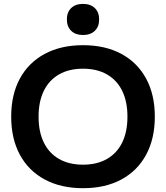

<svg xmlns="http://www.w3.org/2000/svg" viewBox="-20 -977 871 1007"><path d="M415.3 10Q299.7 10 214.8 -35.5Q130 -81 84.3 -165.3Q38.7 -249.7 38.7 -365Q38.7 -481 84.3 -565Q130 -649 214.8 -694.5Q299.7 -740 415.3 -740Q532 -740 616.3 -694.5Q700.7 -649 746.3 -565Q792 -481 792 -365Q792 -249.7 746.3 -165.3Q700.7 -81 616.3 -35.5Q532 10 415.3 10ZM415.3 -113.3Q488.7 -113.3 541 -143.3Q593.4 -173.3 620.9 -229.5Q648.4 -285.7 648.4 -365Q648.4 -444.3 620.9 -500.5Q593.4 -556.7 541 -586.7Q488.7 -616.7 415.3 -616.7Q342 -616.7 289.6 -586.7Q237.3 -556.7 209.8 -500.5Q182.3 -444.3 182.3 -365Q182.3 -285.7 209.8 -229.5Q237.3 -173.3 289.6 -143.3Q342 -113.3 415.3 -113.3ZM415.3 -793.4Q376 -793.4 353.4 -815.4Q330.7 -837.3 330.7 -875.2Q330.7 -913 353.4 -934.8Q376 -956.6 415.3 -956.6Q454.7 -956.6 477.3 -934.8Q500 -913 500 -875.2Q500 -837.3 477.3 -815.4Q454.7 -793.4 415.3 -793.4Z"/></svg>

Font: M PLUS 2 Thin
Style: Regular
Weight: 100
Designer: Coji Morishita
Foundry: UNDERFOREST DESIGN
Version: Version 1.001